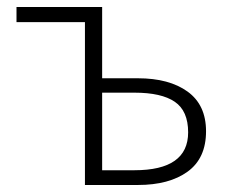

<svg xmlns="http://www.w3.org/2000/svg" viewBox="-20 -530 650 547"><path d="M373 -3H222V-467H27V-510H271V-307H373Q462 -307 514.5 -269Q567 -231 567 -156Q567 -79 514.5 -41Q462 -3 373 -3ZM363 -45Q516 -45 516 -153Q516 -214 478 -240Q440 -266 363 -266H271V-45Z"/></svg>

Font: LXGW 975 Gothic SC 200W
Style: Regular
Weight: 200
Version: Version 2.01;February 25, 2021